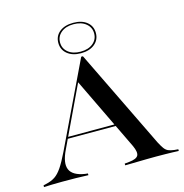

<svg xmlns="http://www.w3.org/2000/svg" viewBox="-124 -858 919 960"><g transform="rotate(-15 335.0 -378.0)"><path d="M140.3 -153.2Q109.7 -90.3 124.6 -55.2Q139.5 -20.2 201.6 -10.5L216.1 -8.9V0Q185.5 -1.6 152.4 -2Q119.4 -2.4 80.6 -2.4Q50.8 -2.4 29 -1.6Q7.3 -0.8 -13.7 0V-8.9L0 -12.1Q28.2 -18.5 47.2 -31Q66.1 -43.5 84.3 -70.2Q102.4 -96.8 125.8 -145.2L334.7 -581.5H343.5L592.7 -68.5Q603.2 -48.4 612.1 -35.9Q621 -23.4 632.7 -18.1Q644.4 -12.9 663.7 -10.5L683.9 -8.9V0Q671.8 -0.8 653.6 -1.2Q635.5 -1.6 614.5 -2Q593.5 -2.4 568.5 -2.4H567.7H566.9Q541.9 -2.4 519.4 -2Q496.8 -1.6 476.2 -1.2Q455.6 -0.8 438.3 -0.4Q421 0 406.5 0V-8.9L430.6 -11.3Q468.5 -15.3 477 -31Q485.5 -46.8 469.4 -82.3L284.7 -466.1L295.2 -479.8ZM158.1 -202.4 162.9 -211.3H450L453.2 -202.4ZM338.7 -598.4Q295.2 -598.4 268.5 -620.2Q241.9 -641.9 241.9 -677.4Q241.9 -712.9 268.5 -734.3Q295.2 -755.6 339.5 -755.6Q383.9 -755.6 410.1 -734.3Q436.3 -712.9 436.3 -677.4Q436.3 -641.9 409.7 -620.2Q383.1 -598.4 338.7 -598.4ZM338.7 -606.5Q379 -606.5 403.2 -626.2Q427.4 -646 427.4 -677.4Q427.4 -708.9 403.2 -728.6Q379 -748.4 338.7 -748.4Q299.2 -748.4 275 -728.6Q250.8 -708.9 250.8 -677.4Q250.8 -646 275 -626.2Q299.2 -606.5 338.7 -606.5Z"/></g></svg>

Font: Playfair 144pt SemiExpanded SemiBold
Style: Regular
Weight: 600
Width: 6
Designer: Claus Eggers Sørensen
Foundry: Claus Eggers Sørensen
Version: Version 2.203